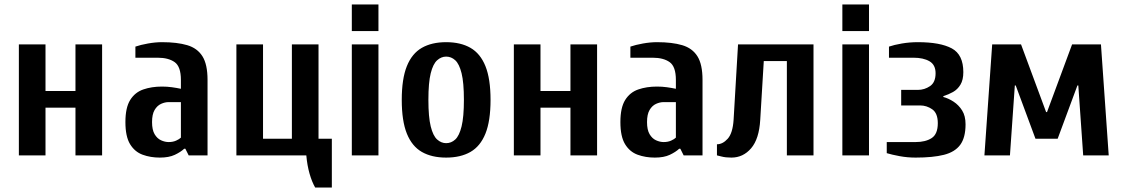

<svg xmlns="http://www.w3.org/2000/svg" viewBox="-20 -700 5065 865"><path d="M65 0V-500H185V-290H320V-500H440V0H320V-215H185V0Z M700 10Q658 10 622.5 -3Q587 -16 566 -50.5Q545 -85 545 -150Q545 -215 566.5 -249.5Q588 -284 625.5 -297Q663 -310 710 -310Q733 -310 754.5 -307Q776 -304 795 -300V-340Q795 -400 767 -420Q739 -440 690 -440H590V-490Q613 -498 646.5 -504Q680 -510 710 -510Q778 -510 823.5 -496.5Q869 -483 892 -446.5Q915 -410 915 -340V0H830L815 -30H810Q794 -15 767.5 -2.5Q741 10 700 10ZM740 -60Q759 -60 773.5 -66.5Q788 -73 795 -80V-240H740Q723 -240 705.5 -232Q688 -224 676.5 -204.5Q665 -185 665 -150Q665 -115 676.5 -95.5Q688 -76 705.5 -68Q723 -60 740 -60Z M1400 145Q1385 119 1374.5 82Q1364 45 1360 0H1045V-500H1165V-75H1295V-500H1415V-75H1475V145Z M1565 0V-500H1685V0ZM1565 -560V-680H1685V-560Z M1990 10Q1925 10 1880.5 -15.5Q1836 -41 1813 -98Q1790 -155 1790 -250Q1790 -345 1813 -402Q1836 -459 1880.5 -484.5Q1925 -510 1990 -510Q2055 -510 2099.5 -484.5Q2144 -459 2167 -402Q2190 -345 2190 -250Q2190 -155 2167 -98Q2144 -41 2099.5 -15.5Q2055 10 1990 10ZM1990 -55Q2013 -55 2031 -71.5Q2049 -88 2059.5 -130.5Q2070 -173 2070 -250Q2070 -328 2059.5 -370Q2049 -412 2031 -428.5Q2013 -445 1990 -445Q1968 -445 1949.5 -428.5Q1931 -412 1920.5 -370Q1910 -328 1910 -250Q1910 -173 1920.5 -130.5Q1931 -88 1949.5 -71.5Q1968 -55 1990 -55Z M2295 0V-500H2415V-290H2550V-500H2670V0H2550V-215H2415V0Z M2930 10Q2888 10 2852.5 -3Q2817 -16 2796 -50.5Q2775 -85 2775 -150Q2775 -215 2796.5 -249.5Q2818 -284 2855.5 -297Q2893 -310 2940 -310Q2963 -310 2984.5 -307Q3006 -304 3025 -300V-340Q3025 -400 2997 -420Q2969 -440 2920 -440H2820V-490Q2843 -498 2876.5 -504Q2910 -510 2940 -510Q3008 -510 3053.5 -496.5Q3099 -483 3122 -446.5Q3145 -410 3145 -340V0H3060L3045 -30H3040Q3024 -15 2997.5 -2.5Q2971 10 2930 10ZM2970 -60Q2989 -60 3003.5 -66.5Q3018 -73 3025 -80V-240H2970Q2953 -240 2935.5 -232Q2918 -224 2906.5 -204.5Q2895 -185 2895 -150Q2895 -115 2906.5 -95.5Q2918 -76 2935.5 -68Q2953 -60 2970 -60Z M3275 10Q3249 10 3230 5Q3211 0 3210 0V-50Q3236 -50 3258.5 -75Q3281 -100 3285 -160L3305 -500H3645V0H3525V-425H3421L3405 -160Q3400 -74 3364 -32Q3328 10 3275 10Z M3775 0V-500H3895V0ZM3775 -560V-680H3895V-560Z M4105 10Q4068 10 4033 3.5Q3998 -3 3975 -10V-60H4105Q4150 -60 4177.5 -78Q4205 -96 4205 -145Q4205 -190 4180 -207.5Q4155 -225 4125 -225H4040V-295H4115Q4145 -295 4170 -312Q4195 -329 4195 -370Q4195 -408 4167.5 -424Q4140 -440 4095 -440H3985V-490Q4008 -498 4043 -504Q4078 -510 4115 -510Q4216 -510 4268 -482Q4320 -454 4320 -375Q4320 -340 4307 -318.5Q4294 -297 4273.5 -285.5Q4253 -274 4230 -267V-263Q4253 -257 4276 -242Q4299 -227 4314.5 -202.5Q4330 -178 4330 -140Q4330 -80 4306 -47.5Q4282 -15 4232.5 -2.5Q4183 10 4105 10Z M4415 0 4450 -500H4580L4693 -195H4697L4810 -500H4940L4975 0H4860L4838 -315H4834L4745 -75H4645L4556 -315H4552L4530 0Z"/></svg>

Font: Cuprum
Style: Regular
Weight: 400
Designer: Jovanny Lemonad
Foundry: Jovanny Lemonad
Version: Version 3.000